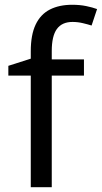

<svg xmlns="http://www.w3.org/2000/svg" viewBox="-20 -785 427 805"><path d="M332 -468H197V0H109V-468H15V-509L109 -539V-570Q109 -639 129.5 -682Q150 -725 189 -745Q228 -765 283 -765Q315 -765 341.5 -759.5Q368 -754 387 -747L364 -678Q348 -683 327 -688Q306 -693 284 -693Q240 -693 218.5 -663.5Q197 -634 197 -571V-536H332Z"/></svg>

Font: ing115
Style: Regular
Weight: 400
Designer: Monotype Design Team
Foundry: Monotype Imaging Inc.
Version: Version 2.013